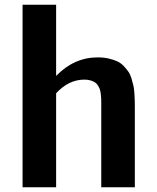

<svg xmlns="http://www.w3.org/2000/svg" viewBox="-20 -790 663 810"><path d="M407.2 -351.1Q407.2 -364.7 407 -372.6Q406.7 -380.4 405.3 -392.8Q403.8 -405.3 401.4 -412.6Q398.9 -419.9 393.6 -428.7Q388.2 -437.5 380.9 -442.4Q373.5 -447.3 362.1 -450.7Q350.6 -454.1 335.9 -454.1Q269.5 -454.1 216.8 -396.5V0H75.2V-770H216.8V-469.7Q292.5 -547.9 392.1 -547.9Q417.5 -547.9 438.7 -543Q460 -538.1 475.1 -531Q490.2 -523.9 502.4 -511Q514.6 -498 522.2 -486.8Q529.8 -475.6 535.2 -457.5Q540.5 -439.5 543.2 -427.2Q545.9 -415 547.1 -394.5Q548.3 -374 548.6 -363.5Q548.8 -353 548.8 -333.5Q548.8 -330.1 548.8 -328.1V0H407.2Z"/></svg>

Font: Aurulent Sans
Style: Bold
Weight: 700
Version: Version 2007.05.04